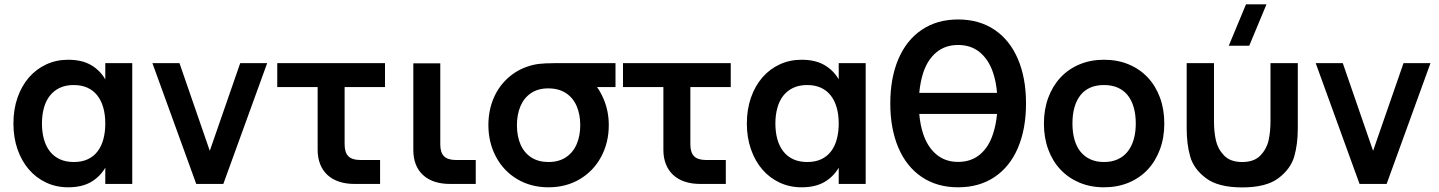

<svg xmlns="http://www.w3.org/2000/svg" viewBox="-20 -822 6432 858"><path d="M571 -540V0H450.5V-72.5Q426 -31 385.5 -8Q345 15 284.5 15Q231.5 15 186.5 -6Q141.5 -27 109 -64.8Q76.5 -102.5 58.2 -155Q40 -207.5 40 -270Q40 -333 58.2 -385.5Q76.5 -438 109.2 -475.8Q142 -513.5 186.8 -534.2Q231.5 -555 284.5 -555Q345 -555 385.5 -532Q426 -509 450.5 -467.5V-540ZM309.5 -442Q274 -442 247.2 -429.5Q220.5 -417 202.8 -394.2Q185 -371.5 176.2 -339.8Q167.5 -308 167.5 -270Q167.5 -231 176.5 -199.2Q185.5 -167.5 203.2 -145Q221 -122.5 247.8 -110.2Q274.5 -98 309.5 -98Q346 -98 372.5 -110.5Q399 -123 416.2 -145.8Q433.5 -168.5 442 -200.2Q450.5 -232 450.5 -270Q450.5 -309.5 441.5 -341.2Q432.5 -373 414.8 -395.5Q397 -418 370.8 -430Q344.5 -442 309.5 -442Z M857 0 661 -540H782L917.5 -148L1053.5 -540H1174L978 0Z M1219 -540H1700.5V-433H1520V-177Q1520 -140.5 1536.8 -123.8Q1553.5 -107 1590 -107H1678.5V0H1565Q1526 0 1495.2 -10.2Q1464.5 -20.5 1443.2 -40.2Q1422 -60 1410.8 -88.2Q1399.5 -116.5 1399.5 -152.5V-433H1219Z M2106 0H1992Q1913.5 0 1870.2 -40Q1827 -80 1827 -152.5V-539H1947.5V-177Q1947.5 -140.5 1964.2 -123.8Q1981 -107 2017.5 -107H2106Z M2431 15Q2352.5 15 2291.2 -21.5Q2230 -58 2196.2 -121.8Q2162.5 -185.5 2162.5 -263Q2162.5 -330 2187 -385.8Q2211.5 -441.5 2256.8 -479.5Q2302 -517.5 2363 -532Q2386.5 -537.5 2417.5 -538.8Q2448.5 -540 2504.5 -540H2730.5V-433H2648Q2665.5 -408 2678.5 -377Q2700.5 -323.5 2700.5 -263Q2700.5 -185 2666.5 -121.5Q2632.5 -58 2571.2 -21.5Q2510 15 2431 15ZM2431 -98Q2477 -98 2509 -119.2Q2541 -140.5 2557 -177.8Q2573 -215 2573 -263Q2573 -310.5 2557 -347.8Q2541 -385 2508.8 -406Q2476.5 -427 2431 -427Q2430 -427 2429 -427Q2384 -427 2352.5 -405.5Q2321 -384 2305.5 -346.8Q2290 -309.5 2290 -263Q2290 -213.5 2306.2 -176.2Q2322.5 -139 2354.2 -118.5Q2386 -98 2431 -98Z M2764 -540H3245.5V-433H3065V-177Q3065 -140.5 3081.8 -123.8Q3098.5 -107 3135 -107H3223.5V0H3110Q3071 0 3040.2 -10.2Q3009.5 -20.5 2988.2 -40.2Q2967 -60 2955.8 -88.2Q2944.5 -116.5 2944.5 -152.5V-433H2764Z M3848.5 -540V0H3728V-72.5Q3703.5 -31 3663 -8Q3622.5 15 3562 15Q3509 15 3464 -6Q3419 -27 3386.5 -64.8Q3354 -102.5 3335.8 -155Q3317.5 -207.5 3317.5 -270Q3317.5 -333 3335.8 -385.5Q3354 -438 3386.8 -475.8Q3419.5 -513.5 3464.2 -534.2Q3509 -555 3562 -555Q3622.5 -555 3663 -532Q3703.5 -509 3728 -467.5V-540ZM3587 -442Q3551.5 -442 3524.8 -429.5Q3498 -417 3480.2 -394.2Q3462.5 -371.5 3453.8 -339.8Q3445 -308 3445 -270Q3445 -231 3454 -199.2Q3463 -167.5 3480.8 -145Q3498.5 -122.5 3525.2 -110.2Q3552 -98 3587 -98Q3623.5 -98 3650 -110.5Q3676.5 -123 3693.8 -145.8Q3711 -168.5 3719.5 -200.2Q3728 -232 3728 -270Q3728 -309.5 3719 -341.2Q3710 -373 3692.2 -395.5Q3674.5 -418 3648.2 -430Q3622 -442 3587 -442Z M4261.5 15Q4167.5 15 4099 -31.2Q4030.5 -77.5 3994.5 -162.2Q3958.5 -247 3958.5 -360Q3958.5 -473 3994.5 -557.8Q4030.5 -642.5 4099 -688.8Q4167.5 -735 4261.5 -735Q4356 -735 4424.5 -688.8Q4493 -642.5 4529 -557.8Q4565 -473 4565 -360Q4565 -246 4529 -161.5Q4493 -77 4424.5 -31Q4356 15 4261.5 15ZM4435.5 -407Q4431.5 -456 4418 -496.5Q4398.5 -555 4359 -588Q4319.5 -621 4261.5 -621Q4204 -621 4164.5 -588.2Q4125 -555.5 4105.5 -496.5Q4092.5 -456 4088 -407ZM4261.5 -98.5Q4319.5 -98.5 4359 -131.5Q4398.5 -164.5 4417.5 -223.5Q4431 -264 4435.5 -313H4088Q4092 -264 4105.5 -223.5Q4125 -165 4164.5 -131.8Q4204 -98.5 4261.5 -98.5Z M4913.5 15Q4853 15 4803.5 -6Q4754 -27 4718.8 -64.5Q4683.5 -102 4664.2 -154.5Q4645 -207 4645 -270Q4645 -333 4664.5 -385.5Q4684 -438 4719.2 -475.8Q4754.5 -513.5 4804 -534.2Q4853.5 -555 4913.5 -555Q4974.5 -555 5024 -534.2Q5073.5 -513.5 5109 -475.8Q5144.5 -438 5163.8 -385.5Q5183 -333 5183 -270Q5183 -207 5163.5 -154.5Q5144 -102 5108.8 -64.2Q5073.5 -26.5 5023.8 -5.8Q4974 15 4913.5 15ZM4913.5 -98Q4947.5 -98 4974 -109.8Q5000.5 -121.5 5018.5 -143.8Q5036.5 -166 5046 -198Q5055.5 -230 5055.5 -270Q5055.5 -310.5 5046.2 -342.5Q5037 -374.5 5019 -396.8Q5001 -419 4974.5 -430.5Q4948 -442 4913.5 -442Q4844.5 -442 4808.5 -396.8Q4772.5 -351.5 4772.5 -270Q4772.5 -229.5 4781.8 -197.5Q4791 -165.5 4809 -143.5Q4827 -121.5 4853.2 -109.8Q4879.5 -98 4913.5 -98Z M5562.5 -617.5H5471L5548 -802.5H5639.5ZM5283 -247V-540H5405V-280Q5405 -233 5413.5 -194.8Q5422 -156.5 5450 -127.2Q5478 -98 5531 -98Q5584.5 -98 5612.5 -127.2Q5640.5 -156.5 5649 -194.8Q5657.5 -233 5657.5 -280V-540H5779.5V-247Q5779.5 -177.5 5763.5 -122.2Q5747.5 -67 5693 -25.8Q5638.5 15.5 5531 15.5Q5424 15.5 5369.2 -25.8Q5314.5 -67 5298.8 -122.2Q5283 -177.5 5283 -247Z M6055.5 0 5859.5 -540H5980.5L6116 -148L6252 -540H6372.5L6176.5 0Z"/></svg>

Font: Vela Sans Bd
Style: Bold
Weight: 700
Designer: Principal design: Mikhail Sharanda - project Manrope.
Design modification: Ravid Balaliev
Foundry: Mikhail Sharanda
Version: Version 1.001